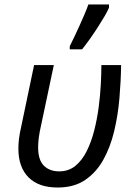

<svg xmlns="http://www.w3.org/2000/svg" viewBox="-20 -826 593 856"><path d="M237 10Q152 10 107 -35.5Q62 -81 62 -163Q62 -184 64.5 -206.5Q67 -229 77 -273L132 -536H220L165 -276Q155 -232 152.5 -209.5Q150 -187 150 -169Q150 -113 175.5 -87.5Q201 -62 244 -62Q286 -62 316 -86.5Q346 -111 366.5 -152Q387 -193 400 -244Q413 -295 420 -348.5Q427 -402 429.5 -451Q432 -500 432 -536H520Q519 -465 512.5 -388.5Q506 -312 489 -241Q472 -170 440.5 -113.5Q409 -57 359.5 -23.5Q310 10 237 10ZM291 -620Q300 -638 311.5 -662Q323 -686 334.5 -711.5Q346 -737 356.5 -761.5Q367 -786 374 -806H466V-792Q460 -777 446.5 -754Q433 -731 416 -704.5Q399 -678 380.5 -652Q362 -626 346 -606H291Z"/></svg>

Font: Noto Sans Display
Style: Italic
Weight: 400
Italic angle: -12°
Designer: Monotype Design Team
Foundry: Monotype Imaging Inc.
Version: Version 2.003